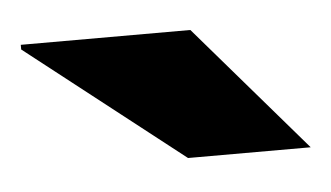

<svg xmlns="http://www.w3.org/2000/svg" viewBox="-27 -758 347 201"><g transform="rotate(-5 146.5 -657.5)"><path d="M293 -590.8H164.1L0 -719.2V-724.1H178.2Z"/></g></svg>

Font: Archivo Expanded
Style: Bold
Weight: 700
Width: 7
Designer: Hector Gatti
Foundry: Omnibus-Type
Version: Version 2.001